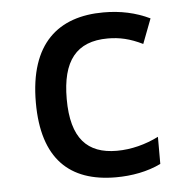

<svg xmlns="http://www.w3.org/2000/svg" viewBox="-45 -594 653 649"><g transform="rotate(-5 281.5 -269.5)"><path d="M323 10C377 10 431 0 476 -22V-114C432 -92 383 -79 334 -79C234 -79 180 -134 180 -268C180 -397 229 -460 336 -460C376 -460 411 -452 454 -431L486 -515C438 -538 387 -549 329 -549C176 -549 75 -466 75 -265C75 -74 166 10 323 10Z"/></g></svg>

Font: Noto Sans Mono SemiCondensed Medium
Style: Regular
Weight: 500
Width: 4
Designer: Monotype Design Team
Foundry: Monotype Imaging Inc.
Version: Version 2.014